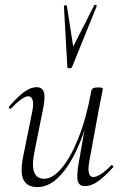

<svg xmlns="http://www.w3.org/2000/svg" viewBox="-20 -751 502 784"><path d="M133 13Q90 13 75.5 -18Q61 -49 76 -119L112 -297Q118 -328 113 -343Q108 -358 95 -358Q84 -358 66 -345Q48 -332 26 -309Q22 -305 18 -309Q14 -313 18 -317Q51 -355 78 -375Q105 -395 130 -395Q153 -395 159.5 -373.5Q166 -352 154 -297L122 -138Q109 -78 119 -49.5Q129 -21 161 -21Q194 -21 230.5 -63Q267 -105 299.5 -185.5Q332 -266 353 -380L364 -379Q344 -263 308.5 -174.5Q273 -86 228 -36.5Q183 13 133 13ZM326 9Q303 9 297.5 -12.5Q292 -34 302 -89L353 -380Q355 -394 379 -394Q392 -394 396 -392.5Q400 -391 400 -388Q400 -385 395 -361.5Q390 -338 385 -312L344 -89Q334 -28 361 -28Q373 -28 392 -40Q411 -52 433 -75Q436 -79 440.5 -74.5Q445 -70 441 -67Q407 -29 379.5 -10Q352 9 326 9ZM255 -477 241 -726Q241 -729 247 -729.5Q253 -730 253 -727L279 -561L365 -730Q366 -732 371.5 -730.5Q377 -729 375 -726L274 -477Q272 -472 263.5 -472Q255 -472 255 -477Z"/></svg>

Font: Cormorant Light Light
Style: Italic
Weight: 300
Italic angle: -10°
Version: Version 4.000